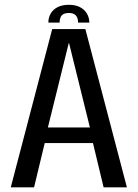

<svg xmlns="http://www.w3.org/2000/svg" viewBox="-20 -800 588 820"><path d="M26 0H125.5L171 -189H377L422.5 0H522L344.5 -676H203ZM184.5 -255.5 273.5 -615.5H275L364 -255.5ZM274.5 -779.5Q245.5 -779.5 226 -769.5Q206.5 -759.5 196.5 -742Q186.5 -724.5 186.5 -703.5H234.5Q234.5 -716 238.2 -725.2Q242 -734.5 250.5 -739.5Q259 -744.5 274.5 -744.5Q288 -744.5 296.5 -739.8Q305 -735 309.2 -725.8Q313.5 -716.5 313.5 -703.5H361.5Q361.5 -724.5 351.2 -742Q341 -759.5 321.5 -769.5Q302 -779.5 274.5 -779.5Z"/></svg>

Font: Anybody SemiCondensed
Style: Regular
Weight: 400
Width: 4
Version: Version 1.113;gftools[0.9.25]